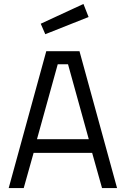

<svg xmlns="http://www.w3.org/2000/svg" viewBox="-20 -951 636 971"><path d="M24 0 214 -692H382L572 0H496L446 -178H150L100 0ZM272 -626 167 -247H429L324 -626ZM186 -831 402 -931 428 -865 209 -778Z"/></svg>

Font: Titillium Web
Style: Regular
Weight: 400
Version: Version 1.001;PS 57.000;hotconv 1.0.70;makeotf.lib2.5.55311